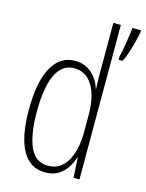

<svg xmlns="http://www.w3.org/2000/svg" viewBox="-116 -831 695 912"><g transform="rotate(15 231.0 -375.0)"><path d="M196 10Q121 10 83 -58.5Q45 -127 45 -258Q45 -396 85 -467.5Q125 -539 198 -539Q234 -539 259.5 -524Q285 -509 302 -485.5Q319 -462 326 -437H328Q327 -457 326.5 -473.5Q326 -490 326 -506V-760H363V0H334L328 -98H326Q318 -72 302 -47Q286 -22 260 -6Q234 10 196 10ZM201 -24Q261 -24 293.5 -78.5Q326 -133 326 -226V-307Q326 -398 294 -451Q262 -504 203 -504Q144 -504 114 -441.5Q84 -379 84 -258Q84 -147 111.5 -85.5Q139 -24 201 -24ZM462 -750Q459 -732 451 -701.5Q443 -671 433.5 -641.5Q424 -612 414 -597H395V-610Q397 -617 401 -636.5Q405 -656 409 -681Q413 -706 416 -728Q419 -750 420 -760H462Z"/></g></svg>

Font: Noto Sans Khmer ExtraCondensed ExtraLight
Style: Regular
Weight: 250
Width: 2
Designer: Danh Hong and the Monotype Design Team
Foundry: Monotype Imaging Inc.
Version: Version 2.004